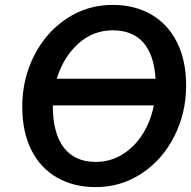

<svg xmlns="http://www.w3.org/2000/svg" viewBox="-20 -752 781 785"><path d="M71 -316Q71 -429 119.5 -524.5Q168 -620 252.5 -676Q337 -732 441 -732Q530 -732 598 -693Q666 -654 703.5 -579.5Q741 -505 741 -402Q741 -290 692.5 -194.5Q644 -99 559.5 -43Q475 13 371 13Q282 13 214 -25.5Q146 -64 108.5 -138Q71 -212 71 -316ZM609 -321H196V-319Q196 -207 241 -148.5Q286 -90 371 -90Q431 -90 480.5 -120.5Q530 -151 563 -203.5Q596 -256 609 -321ZM616 -430Q610 -528 566 -578Q522 -628 441 -628Q360 -628 299.5 -573Q239 -518 212 -430Z"/></svg>

Font: Nebula Sans Semibold
Style: Regular
Weight: 600
Italic angle: -9°
Designer: Paul D. Hunt for Adobe (as Source Sans)
Foundry: Nebula Entertainment & Broadcasting LLC
Version: Version 1.010